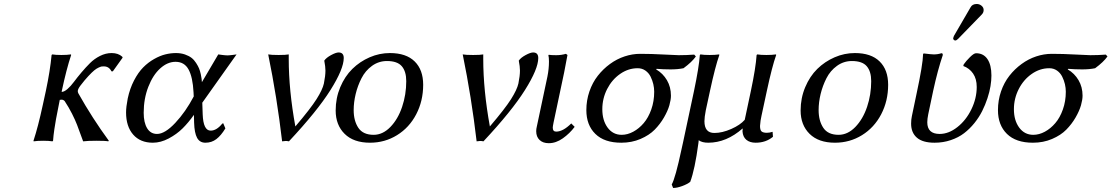

<svg xmlns="http://www.w3.org/2000/svg" viewBox="-20 -706 5575 963"><path d="M194.8 -180.2 210 -250Q231.4 -351.1 238.8 -430.2L242.2 -433.1Q258.8 -430.2 288.1 -430.2Q316.4 -430.2 335.9 -433.1L336.9 -430.2Q313 -358.4 290 -250L289.1 -245.1Q301.8 -245.1 318.4 -259.5Q335 -273.9 351.1 -295.7Q367.2 -317.4 388.4 -342.5Q409.7 -367.7 431.4 -389.4Q453.1 -411.1 481.7 -425.5Q510.3 -439.9 540 -439.9Q572.8 -439.9 592.8 -421.9L595.2 -417L545.9 -348.1H539.1Q526.9 -373 501 -373Q494.1 -373 490 -372.6Q485.8 -372.1 474.9 -367.2Q463.9 -362.3 452.6 -353Q441.4 -343.8 422.9 -324Q404.3 -304.2 382.8 -275.9Q370.1 -258.8 370.1 -249Q370.1 -243.7 373 -237.8Q442.9 -113.3 525.9 0L522.9 2.9Q509.8 0 463.9 0Q419.9 0 397 2.9Q375.5 -56.2 366.5 -79.8Q357.4 -103.5 341.3 -135.5Q325.2 -167.5 304.2 -199.2Q297.4 -206.1 289.1 -206.1Q282.7 -206.1 279.8 -205.1L274.9 -180.2Q264.6 -127.9 261 -108.9Q257.3 -89.8 252.7 -58.3Q248 -26.9 246.1 0L243.2 2.9Q225.1 0 196.8 0Q167 0 148.9 2.9L147.9 0Q170.9 -69.3 194.8 -180.2Z M1094.7 -85.9 1099.6 -87.9 1110.4 -62Q1088.9 -26.4 1065.2 -8.3Q1041.5 9.8 1010.3 9.8Q981.9 9.8 968.5 -14.6Q955.1 -39.1 953.6 -90.8L952.6 -129.9Q925.3 -91.3 895.8 -62Q866.2 -32.7 826.2 -11.5Q786.1 9.8 746.6 9.8Q683.6 9.8 647.9 -31Q612.3 -71.8 612.3 -142.1Q612.3 -169.4 620.6 -211.9Q631.3 -262.2 652.3 -302.5Q673.3 -342.8 698.2 -367.9Q723.1 -393.1 752.9 -409.9Q782.7 -426.8 809.6 -433.3Q836.4 -439.9 862.3 -439.9Q887.2 -439.9 907.5 -432.9Q927.7 -425.8 940.7 -415.8Q953.6 -405.8 963.6 -390.1Q973.6 -374.5 978.5 -362.5Q983.4 -350.6 987.1 -333.7Q990.7 -316.9 991.2 -310.5Q991.7 -304.2 992.7 -293.9L1074.7 -433.1Q1077.6 -432.6 1094.7 -430.4Q1111.8 -428.2 1120.6 -428.2Q1129.4 -428.2 1146.5 -430.4Q1163.6 -432.6 1166.5 -433.1L994.6 -190.9L996.6 -132.8Q999.5 -50.8 1036.6 -50.8Q1066.4 -50.8 1094.7 -85.9ZM767.6 -34.2Q807.1 -34.2 859.1 -89.6Q911.1 -145 951.7 -222.2L950.7 -243.2Q946.8 -318.8 925.8 -357.4Q904.8 -396 860.4 -396Q820.3 -396 783.7 -363Q747.1 -330.1 723.9 -270.5Q700.7 -210.9 700.7 -140.1Q700.7 -91.3 718 -62.7Q735.4 -34.2 767.6 -34.2Z M1428.2 -433.1V-410.2Q1428.2 -253.9 1461.4 -71.8Q1537.6 -161.1 1567.6 -208.7Q1597.7 -256.3 1604.5 -287.1Q1612.3 -325.7 1612.3 -352.1Q1612.3 -371.6 1606.4 -401.9Q1616.2 -416.5 1640.6 -429.7Q1665 -442.9 1678.2 -442.9Q1704.1 -442.9 1704.1 -415Q1704.1 -360.4 1637.5 -254.4Q1570.8 -148.4 1429.2 2.9Q1419.9 1 1413.1 1L1395 2.9Q1369.1 -218.8 1325.2 -433.1Q1340.3 -430.2 1377.4 -430.2Q1414.1 -430.2 1428.2 -433.1Z M1935.5 -439.9Q2017.1 -439.9 2059.8 -397.9Q2102.5 -356 2102.5 -280.8Q2102.5 -199.7 2067.6 -132.8Q2032.7 -65.9 1971.4 -28.1Q1910.2 9.8 1835.9 9.8Q1753.4 9.8 1708.5 -34.7Q1663.6 -79.1 1663.6 -151.9Q1663.6 -213.9 1686.5 -268.6Q1709.5 -323.2 1747.3 -360.4Q1785.2 -397.5 1834.2 -418.7Q1883.3 -439.9 1935.5 -439.9ZM1920.9 -399.9Q1879.4 -399.9 1845.9 -375.7Q1812.5 -351.6 1793.2 -313.7Q1773.9 -275.9 1763.9 -234.4Q1753.9 -192.9 1753.9 -153.8Q1753.9 -100.1 1777.3 -64.9Q1800.8 -29.8 1854 -29.8Q1899.9 -29.8 1938 -69.1Q1976.1 -108.4 1996.8 -169.9Q2017.6 -231.4 2017.6 -298.8Q2017.6 -348.1 1995.1 -374Q1972.7 -399.9 1920.9 -399.9Z M2403.8 -433.1V-410.2Q2403.8 -253.9 2437 -71.8Q2513.2 -161.1 2543.2 -208.7Q2573.2 -256.3 2580.1 -287.1Q2587.9 -325.7 2587.9 -352.1Q2587.9 -371.6 2582 -401.9Q2591.8 -416.5 2616.2 -429.7Q2640.6 -442.9 2653.8 -442.9Q2679.7 -442.9 2679.7 -415Q2679.7 -360.4 2613 -254.4Q2546.4 -148.4 2404.8 2.9Q2395.5 1 2388.7 1L2370.6 2.9Q2344.7 -218.8 2300.8 -433.1Q2315.9 -430.2 2353 -430.2Q2389.6 -430.2 2403.8 -433.1Z M2818.4 -436 2826.2 -430.2Q2824.2 -417.5 2809.6 -342.8L2756.3 -90.8Q2752.4 -71.3 2752.4 -65.9Q2752.4 -45.9 2769.5 -45.9Q2804.2 -45.9 2845.2 -86.9L2862.3 -69.8Q2837.4 -36.6 2803 -12.2Q2768.6 12.2 2732.4 12.2Q2703.1 12.2 2686.3 -3.9Q2669.4 -20 2669.4 -47.9Q2669.4 -59.1 2672.4 -70.8L2725.6 -321.8Q2733.4 -359.9 2733.4 -397.9Q2733.4 -417.5 2730.5 -429.2L2732.4 -431.2Q2744.1 -429.2 2769.5 -429.2Q2795.4 -429.2 2818.4 -436Z M3408.2 -363.8Q3379.9 -357.9 3343.3 -357.9Q3306.6 -357.9 3272.9 -360.8L3271 -357.9Q3305.2 -337.9 3325.2 -303.7Q3345.2 -269.5 3345.2 -226.1Q3345.2 -206.1 3337.4 -178.2Q3329.6 -150.4 3310.3 -116.9Q3291 -83.5 3263.7 -55.7Q3236.3 -27.8 3192.4 -9Q3148.4 9.8 3096.2 9.8Q3011.2 9.8 2966.1 -34.4Q2920.9 -78.6 2920.9 -153.8Q2920.9 -202.6 2936.3 -247.3Q2951.7 -292 2978.3 -325.9Q3004.9 -359.9 3039.3 -385Q3073.7 -410.2 3112.8 -423.1Q3151.9 -436 3190.9 -436Q3247.6 -436 3307.6 -432.6Q3367.7 -429.2 3384.3 -429.2Q3423.3 -429.2 3461.9 -432.1L3470.2 -422.9Q3450.2 -394.5 3408.2 -363.8ZM3178.2 -363.8Q3131.3 -363.8 3090.3 -335.2Q3049.3 -306.6 3025.1 -259.3Q3001 -211.9 3001 -158.2Q3001 -102.1 3027.6 -65.9Q3054.2 -29.8 3098.1 -29.8Q3127.4 -29.8 3156.2 -45.4Q3185.1 -61 3208.5 -88.4Q3231.9 -115.7 3246.6 -157Q3261.2 -198.2 3261.2 -246.1Q3261.2 -264.6 3256.8 -283.7Q3252.4 -302.7 3243.2 -321.5Q3233.9 -340.3 3217 -352.1Q3200.2 -363.8 3178.2 -363.8Z M3541 -250 3520 -152.8Q3513.2 -117.7 3513.2 -98.1Q3513.2 -39.1 3563 -39.1Q3602.5 -39.1 3647.7 -59.1Q3692.9 -79.1 3715.3 -105L3746.1 -250Q3770.5 -365.2 3774.9 -430.2L3778.3 -433.1Q3795.4 -430.2 3824.2 -430.2Q3852.1 -430.2 3872.1 -433.1L3873 -430.2Q3852.5 -372.6 3826.2 -250L3799.3 -125Q3793.9 -102.5 3792 -74.2Q3792 -53.2 3800 -46.6Q3808.1 -40 3826.2 -40Q3839.8 -40 3855 -44.9L3856.9 -20Q3821.3 9.8 3770 9.8Q3741.2 9.8 3723.6 -4.6Q3706.1 -19 3704.1 -46.9Q3704.1 -57.1 3705.1 -62Q3623.5 9.8 3532.2 9.8Q3502 9.8 3485.4 -2Q3485.4 -6.3 3484.4 -1.5Q3484.4 1.5 3482.9 12.2Q3465.3 144 3441.9 206.1Q3427.2 217.8 3401.4 227.3Q3375.5 236.8 3356 236.8L3349.1 219.2Q3367.2 188.5 3398.4 42Q3403.3 19.5 3406.2 6.8L3460.9 -250Q3485.8 -368.7 3490.2 -430.2L3493.2 -433.1Q3509.8 -430.2 3539.1 -430.2Q3566.9 -430.2 3586.9 -433.1L3587.9 -430.2Q3567.4 -372.6 3541 -250Z M4267.6 -439.9Q4349.1 -439.9 4391.8 -397.9Q4434.6 -356 4434.6 -280.8Q4434.6 -199.7 4399.7 -132.8Q4364.7 -65.9 4303.5 -28.1Q4242.2 9.8 4168 9.8Q4085.4 9.8 4040.5 -34.7Q3995.6 -79.1 3995.6 -151.9Q3995.6 -213.9 4018.6 -268.6Q4041.5 -323.2 4079.3 -360.4Q4117.2 -397.5 4166.3 -418.7Q4215.3 -439.9 4267.6 -439.9ZM4252.9 -399.9Q4211.4 -399.9 4178 -375.7Q4144.5 -351.6 4125.2 -313.7Q4106 -275.9 4095.9 -234.4Q4085.9 -192.9 4085.9 -153.8Q4085.9 -100.1 4109.4 -64.9Q4132.8 -29.8 4186 -29.8Q4231.9 -29.8 4270 -69.1Q4308.1 -108.4 4328.9 -169.9Q4349.6 -231.4 4349.6 -298.8Q4349.6 -348.1 4327.1 -374Q4304.7 -399.9 4252.9 -399.9Z M4660.6 -251 4635.7 -132.8Q4630.9 -109.4 4630.9 -92.8Q4630.9 -34.2 4692.9 -34.2Q4738.3 -34.2 4781.7 -68.4Q4825.2 -102.5 4852.1 -157.7Q4878.9 -212.9 4878.9 -270Q4878.9 -310.5 4860.6 -337.2Q4842.3 -363.8 4811.5 -375L4813.5 -382.8Q4825.2 -399.9 4845 -419.4Q4864.7 -439 4875.5 -439Q4912.6 -439 4932.6 -409.7Q4952.6 -380.4 4952.6 -327.1Q4952.6 -302.7 4948 -274.2Q4943.4 -245.6 4932.6 -212.9Q4921.9 -180.2 4906.2 -148.9Q4890.6 -117.7 4867.2 -88.6Q4843.8 -59.6 4815.4 -37.8Q4787.1 -16.1 4748.8 -3.2Q4710.4 9.8 4667.5 9.8Q4607.9 9.8 4578.9 -15.4Q4549.8 -40.5 4549.8 -85.9Q4549.8 -106.4 4553.7 -124L4576.7 -233.9Q4608.9 -383.3 4609.9 -435.1L4612.8 -438Q4652.8 -433.1 4663.6 -433.1Q4683.6 -433.1 4701.7 -439Q4708.5 -439 4708.5 -432.1V-429.2Q4683.1 -354.5 4660.6 -251ZM4878.9 -686Q4892.6 -686 4903.1 -677.2Q4913.6 -668.5 4913.6 -655.8Q4913.6 -642.6 4903.8 -632.8L4785.6 -511.2Q4777.3 -502.9 4771.5 -502.9Q4766.6 -502.9 4763.7 -506.3Q4760.7 -509.8 4760.7 -514.2Q4760.7 -515.6 4762.5 -520Q4764.2 -524.4 4764.6 -525.9L4847.7 -668.9Q4856.4 -686 4878.9 -686Z M5472.7 -363.8Q5444.3 -357.9 5407.7 -357.9Q5371.1 -357.9 5337.4 -360.8L5335.4 -357.9Q5369.6 -337.9 5389.6 -303.7Q5409.7 -269.5 5409.7 -226.1Q5409.7 -206.1 5401.9 -178.2Q5394 -150.4 5374.8 -116.9Q5355.5 -83.5 5328.1 -55.7Q5300.8 -27.8 5256.8 -9Q5212.9 9.8 5160.6 9.8Q5075.7 9.8 5030.5 -34.4Q4985.4 -78.6 4985.4 -153.8Q4985.4 -202.6 5000.7 -247.3Q5016.1 -292 5042.7 -325.9Q5069.3 -359.9 5103.8 -385Q5138.2 -410.2 5177.2 -423.1Q5216.3 -436 5255.4 -436Q5312 -436 5372.1 -432.6Q5432.1 -429.2 5448.7 -429.2Q5487.8 -429.2 5526.4 -432.1L5534.7 -422.9Q5514.6 -394.5 5472.7 -363.8ZM5242.7 -363.8Q5195.8 -363.8 5154.8 -335.2Q5113.8 -306.6 5089.6 -259.3Q5065.4 -211.9 5065.4 -158.2Q5065.4 -102.1 5092 -65.9Q5118.7 -29.8 5162.6 -29.8Q5191.9 -29.8 5220.7 -45.4Q5249.5 -61 5272.9 -88.4Q5296.4 -115.7 5311 -157Q5325.7 -198.2 5325.7 -246.1Q5325.7 -264.6 5321.3 -283.7Q5316.9 -302.7 5307.6 -321.5Q5298.3 -340.3 5281.5 -352.1Q5264.6 -363.8 5242.7 -363.8Z"/></svg>

Font: Linear Smooth
Style: Italic
Weight: 400
Designer: Philipp H. Poll, Flanker
Foundry: Philipp H. Poll, reworked by Flanker
Version: Version 1.061 | FøM Fix